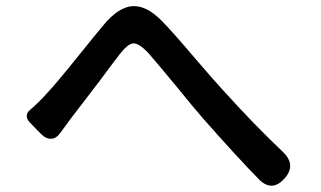

<svg xmlns="http://www.w3.org/2000/svg" viewBox="-20 -660 1035 620"><path d="M818 -79Q750 -148 637 -276Q608 -309 548 -383Q481 -464 457 -491Q428 -521 410 -520Q393 -518 369 -488Q350 -464 299 -395Q232 -307 207 -275Q199 -264 183 -242Q176 -233 173 -229Q162 -213 145.5 -212Q129 -211 114 -226L101 -239L76 -265Q66 -275 66.5 -286Q67 -297 77 -305Q107 -331 130 -357Q159 -387 240 -488Q293 -554 316 -581Q362 -636 406 -640Q451 -644 501 -594Q535 -560 613 -468Q673 -398 699 -370Q804 -254 891 -172Q938 -129 900 -85Q860 -39 818 -79Z"/></svg>

Font: GenSenRounded TW M
Style: Regular
Weight: 500
Version: Version 1.501;PS 1;hotconv 16.6.51;makeotf.lib2.5.65220